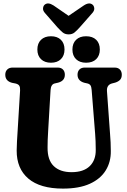

<svg xmlns="http://www.w3.org/2000/svg" viewBox="-20 -1097 744 1128"><path d="M539 -310 518.5 -568Q517 -587.5 511.5 -595.5Q506 -603.5 494.5 -606.5L474.5 -611Q435.5 -622.5 435.5 -658Q435.5 -677 446.5 -688.5Q457.5 -700 478 -700H653Q673.5 -700 684.5 -688.5Q695.5 -677 695.5 -658Q695.5 -639 685.5 -628.2Q675.5 -617.5 656.5 -611.5L637 -606.5Q605.5 -597.5 608.5 -560.5L626.5 -311Q628.5 -285 629.8 -260.8Q631 -236.5 631 -210Q632 -146 601.2 -96Q570.5 -46 508 -17.5Q445.5 11 350 11Q215.5 11 146.5 -47.8Q77.5 -106.5 78 -213Q78 -233.5 79.8 -266.5Q81.5 -299.5 84 -335L98 -565.5Q99 -583.5 93.5 -593Q88 -602.5 71 -606.5L50.5 -610.5Q11 -621 11 -658Q11 -677 22.5 -688.5Q34 -700 54.5 -700H318.5Q339 -700 350 -688.5Q361 -677 361 -658Q361 -622 322 -611.5L300.5 -606.5Q279 -601 277 -567L263 -329Q261 -299 260.2 -274.5Q259.5 -250 259.5 -231.5Q258.5 -157 295.8 -121.2Q333 -85.5 400.5 -85.5Q470.5 -85.5 507 -120.8Q543.5 -156 542.5 -217.5Q542.5 -247.5 541.5 -268Q540.5 -288.5 539 -310ZM279.5 -728.5Q242.5 -728.5 221 -749.2Q199.5 -770 199.5 -806Q199.5 -842.5 221 -863.2Q242.5 -884 279.5 -884Q316.5 -884 337.8 -863.2Q359 -842.5 359 -806Q359 -770.5 337.8 -749.5Q316.5 -728.5 279.5 -728.5ZM485.5 -728.5Q448.5 -728.5 427 -749.2Q405.5 -770 405.5 -806Q405.5 -842.5 427 -863.2Q448.5 -884 485.5 -884Q524 -884 545.2 -863.2Q566.5 -842.5 566.5 -806Q566.5 -770.5 545.2 -749.5Q524 -728.5 485.5 -728.5ZM448.5 -936.5Q432 -918 418.2 -906.5Q404.5 -895 383.5 -895Q362 -895 348.2 -906.5Q334.5 -918 317.5 -936.5L244.5 -1020Q231.5 -1034.5 232.8 -1048Q234 -1061.5 241.5 -1068.5Q261 -1086.5 294.5 -1065L383 -1004L472.5 -1065Q505.5 -1086.5 525 -1068.5Q532.5 -1061.5 533.8 -1048Q535 -1034.5 522 -1020Z"/></svg>

Font: Fraunces 144pt S100
Style: Bold
Weight: 700
Version: Version 1.000; ttfautohint (v1.8.3)